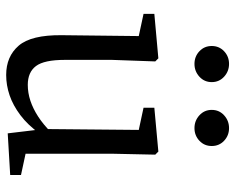

<svg xmlns="http://www.w3.org/2000/svg" viewBox="-90 -659 762 622"><g transform="rotate(90 291.0 -348.0)"><path d="M395 -597Q371 -597 353.5 -613Q336 -629 336 -653Q336 -677 353.5 -693Q371 -709 395 -709Q419 -709 436 -693Q453 -677 453 -653Q453 -629 436 -613Q419 -597 395 -597ZM187 -597Q163 -597 146 -613Q129 -629 129 -653Q129 -677 146 -693Q163 -709 187 -709Q211 -709 228.5 -693Q246 -677 246 -653Q246 -629 228.5 -613Q211 -597 187 -597ZM547 0 412 8 398 -109 401 -431 422 -412 329 -432V-467L471 -480L481 -470L478 -330V-31L454 -55L547 -35ZM174 -330V-177Q174 -110 194 -83.5Q214 -57 255 -57Q281 -57 306.5 -65.5Q332 -74 357.5 -90.5Q383 -107 408 -132H429V-81H378L413 -96Q385 -57 353 -33Q321 -9 288.5 2Q256 13 223 13Q163 13 128 -27.5Q93 -68 94 -167L97 -431L118 -412L25 -432V-467L169 -480L179 -470Z"/></g></svg>

Font: Adobe Variable Font Prototype
Style: Regular
Weight: 389
Designer: Frank Grießhammer
Foundry: Adobe
Version: Version 1.004;hotconv 1.0.113;makeotfexe 2.5.65598